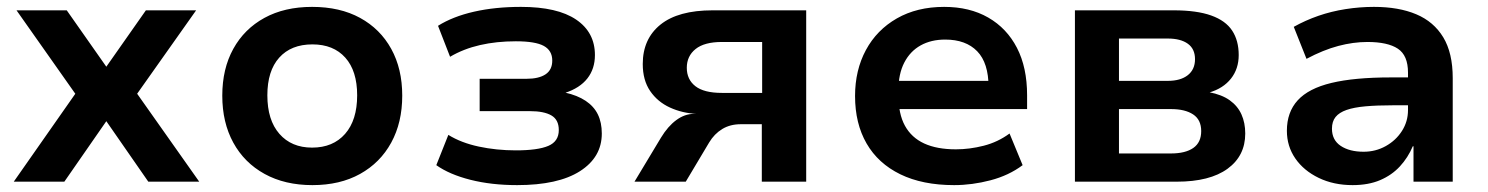

<svg xmlns="http://www.w3.org/2000/svg" viewBox="-20 -528 4325 558"><path d="M20 0 223 -290 226 -217 28 -498H174L294 -327H284L404 -498H550L352 -218L355 -289L559 0H411L284 -183H294L167 0Z M888 10Q808 10 749 -22.5Q690 -55 658 -113.5Q626 -172 626 -250Q626 -328 658 -386Q690 -444 748.5 -476Q807 -508 887 -508Q968 -508 1026.5 -476Q1085 -444 1117 -386Q1149 -328 1149 -250Q1149 -172 1117 -113.5Q1085 -55 1026.5 -22.5Q968 10 888 10ZM887 -99Q948 -99 983 -139Q1018 -179 1018 -251Q1018 -322 983.5 -360.5Q949 -399 888 -399Q826 -399 791.5 -360.5Q757 -322 757 -251Q757 -179 792 -139Q827 -99 887 -99Z M1483 10Q1408 10 1347 -5.5Q1286 -21 1248 -48L1283 -136Q1320 -113 1371.5 -102Q1423 -91 1479 -91Q1543 -91 1573.5 -104Q1604 -117 1604 -150Q1604 -180 1582.5 -192.5Q1561 -205 1520 -205H1374V-299H1510Q1546 -299 1565.5 -312Q1585 -325 1585 -352Q1585 -381 1560.5 -394.5Q1536 -408 1479 -408Q1423 -408 1375 -397Q1327 -386 1288 -363L1253 -453Q1296 -480 1357.5 -494Q1419 -508 1494 -508Q1600 -508 1654.5 -471Q1709 -434 1709 -368Q1709 -328 1687 -300Q1665 -272 1622 -258V-259Q1658 -251 1682 -235Q1706 -219 1717.5 -195.5Q1729 -172 1729 -140Q1729 -71 1665.5 -30.5Q1602 10 1483 10Z M1824 0 1901 -128Q1921 -161 1945.5 -179Q1970 -197 1996 -197H2005Q1963 -199 1927 -215.5Q1891 -232 1869.5 -263.5Q1848 -295 1848 -342Q1848 -415 1899.5 -456.5Q1951 -498 2051 -498H2323V0H2194V-167H2133Q2102 -167 2079 -153Q2056 -139 2041 -114L1973 0ZM2078 -258H2195V-406H2078Q2027 -406 2001.5 -385.5Q1976 -365 1976 -331Q1976 -297 2001 -277.5Q2026 -258 2078 -258Z M2753 10Q2661 10 2596.5 -21.5Q2532 -53 2498.5 -111Q2465 -169 2465 -249Q2465 -324 2496.5 -382.5Q2528 -441 2586.5 -474.5Q2645 -508 2724 -508Q2798 -508 2852 -477Q2906 -446 2935.5 -389Q2965 -332 2965 -251V-211H2570V-293H2868L2853 -275Q2853 -345 2820 -379Q2787 -413 2727 -413Q2686 -413 2655.5 -396Q2625 -379 2608 -346Q2591 -313 2591 -265V-252Q2591 -197 2610 -162.5Q2629 -128 2666 -111Q2703 -94 2758 -94Q2798 -94 2839 -104.5Q2880 -115 2914 -140L2952 -48Q2912 -18 2858.5 -4Q2805 10 2753 10Z M3104 0V-498H3391Q3458 -498 3500 -483Q3542 -468 3561 -439Q3580 -410 3580 -368Q3580 -328 3557.5 -299.5Q3535 -271 3494 -259V-260Q3531 -253 3554 -236.5Q3577 -220 3588 -195.5Q3599 -171 3599 -140Q3599 -75 3547.5 -37.5Q3496 0 3400 0ZM3232 -82H3383Q3425 -82 3448 -98Q3471 -114 3471 -147Q3471 -180 3447.5 -195.5Q3424 -211 3383 -211H3232ZM3232 -293H3374Q3411 -293 3432 -309.5Q3453 -326 3453 -356Q3453 -386 3432 -401Q3411 -416 3374 -416H3232Z M3911 10Q3856 10 3812.5 -11Q3769 -32 3744.5 -67.5Q3720 -103 3720 -148Q3720 -202 3751.5 -236.5Q3783 -271 3849.5 -287Q3916 -303 4022 -303H4090V-222H4028Q3982 -222 3948.5 -219Q3915 -216 3893.5 -208.5Q3872 -201 3861.5 -188Q3851 -175 3851 -154Q3851 -121 3876.5 -104Q3902 -87 3943 -87Q3978 -87 4007.5 -103.5Q4037 -120 4054.5 -147.5Q4072 -175 4072 -208V-317Q4072 -367 4042.5 -386.5Q4013 -406 3954 -406Q3913 -406 3869.5 -394.5Q3826 -383 3777 -357L3740 -450Q3774 -469 3811.5 -482Q3849 -495 3890.5 -501.5Q3932 -508 3973 -508Q4045 -508 4096 -486.5Q4147 -465 4174.5 -419.5Q4202 -374 4202 -301V0H4088V-103H4086Q4072 -70 4048.5 -44.5Q4025 -19 3991 -4.5Q3957 10 3911 10Z"/></svg>

Font: Nunito Sans 8pt
Style: Bold
Weight: 700
Version: Version 3.101;gftools[0.9.27]